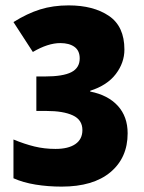

<svg xmlns="http://www.w3.org/2000/svg" viewBox="-20 -774 536 713"><path d="M442 -590Q442 -541 410 -499Q378 -457 315 -437V-434Q381 -421 417.5 -381Q454 -341 454 -279Q454 -188 390 -134.5Q326 -81 209 -81Q158 -81 112 -88.5Q66 -96 30 -112V-256Q71 -239 108 -230Q145 -221 186 -221Q234 -221 260 -239Q286 -257 286 -291Q286 -329 250.5 -345.5Q215 -362 152 -362H115V-490H146Q214 -490 245 -506Q276 -522 276 -557Q276 -586 256.5 -600Q237 -614 204 -614Q158 -614 102 -581L30 -692Q81 -724 129 -739Q177 -754 235 -754Q327 -754 384.5 -715Q442 -676 442 -590Z"/></svg>

Font: Noto Sans Telugu UI ExtraCondensed Black
Style: Regular
Weight: 900
Width: 2
Designer: Jelle Bosma - Monotype Design Team
Foundry: Monotype Imaging Inc.
Version: Version 2.006; ttfautohint (v1.8.4.7-5d5b)